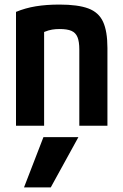

<svg xmlns="http://www.w3.org/2000/svg" viewBox="-20 -550 540 840"><path d="M202 270H85L170 50H323ZM50 -498Q91 -515 137 -522.5Q183 -530 240 -530Q321 -530 366.5 -513Q412 -496 431 -454.5Q450 -413 450 -340V0H327V-333Q327 -368 319 -387.5Q311 -407 292.5 -415Q274 -423 241 -423Q223 -423 208 -420.5Q193 -418 175.5 -411Q158 -404 131 -389L173 -466V0H50Z"/></svg>

Font: M PLUS 1 Code SemiBold
Style: Regular
Weight: 600
Designer: Coji Morishita
Foundry: UNDERFOREST DESIGN
Version: Version 1.005